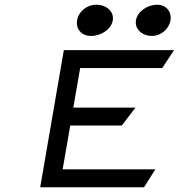

<svg xmlns="http://www.w3.org/2000/svg" viewBox="-20 -792 793 812"><path d="M623 -640C660 -640 695 -669 701 -706C707 -743 682 -772 645 -772C603 -772 561 -743 555 -706C549 -669 581 -640 623 -640ZM365 -640C409 -640 451 -669 457 -706C463 -743 431 -772 387 -772C347 -772 312 -743 306 -706C300 -669 325 -640 365 -640ZM319 -504H666L716 -580H250L150 0H589L637 -76H245L277 -261H495L553 -337H290Z"/></svg>

Font: Charger Monospace
Style: Regular
Weight: 400
Designer: Jasper
Foundry: Cannot Into Space Fonts
Version: Version 0.980